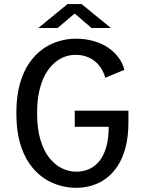

<svg xmlns="http://www.w3.org/2000/svg" viewBox="-20 -892 690 923"><path d="M345.7 11Q306.6 11 266.1 -0.5Q225.5 -11.9 188.5 -37.4Q151.5 -62.9 122 -104.6Q92.5 -146.4 75.5 -206.5Q58.6 -266.6 58.6 -348Q58.6 -428 75.2 -487.8Q91.9 -547.5 120.8 -589.2Q149.6 -631 186.4 -656.8Q223.1 -682.5 263.8 -694.2Q304.4 -706 344.3 -706Q391.1 -706 430.4 -694.6Q469.6 -683.2 499.9 -662.9Q530.1 -642.5 550 -615.2Q569.9 -588 577.9 -556.3L485.7 -518Q480.4 -539.5 468.9 -559.2Q457.4 -579 439.5 -594.6Q421.6 -610.2 397.3 -619.3Q373.1 -628.4 342.6 -628.4Q315.7 -628.4 289.1 -618.4Q262.5 -608.3 239 -587.2Q215.5 -566.1 197.3 -533Q179.1 -500 168.7 -454Q158.3 -407.9 158.3 -348Q158.3 -272.1 174.8 -218.4Q191.3 -164.8 218.6 -131.2Q246 -97.7 279.4 -82.1Q312.8 -66.6 346.6 -66.6Q379.6 -66.6 408 -79Q436.3 -91.4 457.5 -117.6Q478.8 -143.8 490.7 -184.7Q502.6 -225.6 502.6 -282.4H339.4V-359.9H597.4V-305.6Q597.4 -236.9 583.9 -184.6Q570.4 -132.4 546.4 -95.3Q522.3 -58.3 490.5 -34.7Q458.6 -11.1 421.8 0Q384.9 11 345.7 11ZM164 -757.4 304.7 -872.4H372.4L513.1 -757.4H420L338.9 -826.9L257.1 -757.4Z"/></svg>

Font: Trispace Thin
Style: Regular
Weight: 100
Designer: Tyler Finck
Foundry: Etcetera Type Company
Version: Version 1.210